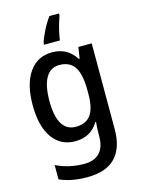

<svg xmlns="http://www.w3.org/2000/svg" viewBox="-145 -898 856 1167"><g transform="rotate(-15 283.0 -314.0)"><path d="M243 -600Q290 -600 326.5 -581Q363 -562 391 -519H396L407 -590H491V-49Q491 67 433 128Q375 189 255 189Q154 189 82 156V66Q163 106 259 106Q322 106 355.5 71Q389 36 389 -35V-51Q389 -66 390 -87.5Q391 -109 393 -123H389Q363 -80 326 -60.5Q289 -41 241 -41Q150 -41 98.5 -114Q47 -187 47 -319Q47 -452 99 -526Q151 -600 243 -600ZM266 -514Q210 -514 181 -464Q152 -414 152 -318Q152 -125 268 -125Q331 -125 361.5 -166.5Q392 -208 392 -299V-320Q392 -423 361.5 -468.5Q331 -514 266 -514ZM346 -805Q339 -786 331 -759Q323 -732 317 -704.5Q311 -677 309 -657H209V-667Q218 -698 239.5 -741Q261 -784 286 -817H346Z"/></g></svg>

Font: Noto Sans Tamil UI SemiCondensed Medium
Style: Regular
Weight: 500
Width: 4
Designer: Jelle Bosma - Monotype Design Team
Foundry: Monotype Imaging Inc.
Version: Version 2.004; ttfautohint (v1.8.4.7-5d5b)